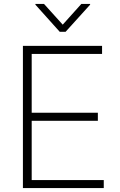

<svg xmlns="http://www.w3.org/2000/svg" viewBox="-20 -962 613 982"><path d="M97.2 0V-727.5H502V-686H142.1V-385.3H480.5V-344.2H142.1V-41H510.7V0ZM205.1 -941.9 300.8 -835.9 396 -941.9H440.9V-938L315.4 -799.3H285.6L161.1 -938V-941.9Z"/></svg>

Font: Inter Tight ExtraLight
Style: Regular
Weight: 250
Designer: Rasmus Andersson
Foundry: rsms
Version: Version 3.004